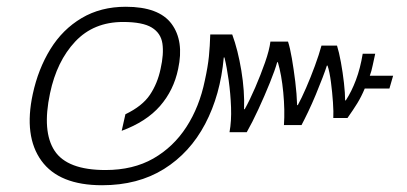

<svg xmlns="http://www.w3.org/2000/svg" viewBox="-20 -570 1205 568"><path d="M282 -22Q155 -22 102.5 -94.5Q50 -167 77 -292Q93 -366 129 -424.5Q165 -483 221.5 -516.5Q278 -550 352 -550Q450 -550 487.5 -499.5Q525 -449 507 -366Q494 -303 453.5 -256.5Q413 -210 340 -183L351 -232Q401 -256 423.5 -289.5Q446 -323 455 -366Q465 -410 460.5 -441Q456 -472 429 -488.5Q402 -505 344 -505Q257 -505 202.5 -447Q148 -389 128 -294Q104 -181 141.5 -124Q179 -67 292 -67Q374 -67 433.5 -101Q493 -135 531.5 -194.5Q570 -254 586 -332Q595 -373 598 -403Q601 -433 602 -468H667Q684 -422 694 -361Q704 -300 702 -247H704Q719 -274 735 -311Q751 -348 764 -385Q777 -422 780 -447H832Q838 -429 843.5 -397Q849 -365 853.5 -328.5Q858 -292 859 -259H861Q872 -279 885.5 -310Q899 -341 911.5 -375Q924 -409 931 -435H977Q983 -416 988.5 -386Q994 -356 997.5 -325Q1001 -294 1001 -273H1003Q1020 -299 1033 -333.5Q1046 -368 1053 -411H1090Q1086 -394 1082.5 -376.5Q1079 -359 1074 -346H1143L1132 -308H1059Q1049 -284 1037 -264.5Q1025 -245 1008 -221H966Q967 -238 965 -267.5Q963 -297 959 -327.5Q955 -358 949 -376H947Q943 -363 934 -339.5Q925 -316 914 -289.5Q903 -263 891.5 -239Q880 -215 872 -200H820Q823 -244 818 -296.5Q813 -349 802 -386H800Q794 -364 778.5 -325.5Q763 -287 744.5 -247Q726 -207 710 -179H659Q665 -212 663.5 -252.5Q662 -293 656.5 -332.5Q651 -372 644 -400H642Q632 -289 587 -203.5Q542 -118 465 -70Q388 -22 282 -22Z"/></svg>

Font: Kanit ExtraLight
Style: Italic
Weight: 275
Italic angle: -12°
Designer: Katatrad Team
Foundry: CadsonDemak
Version: Version 2.000; ttfautohint (v1.8.3)